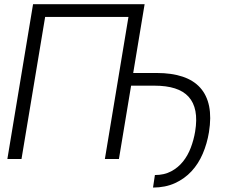

<svg xmlns="http://www.w3.org/2000/svg" viewBox="-20 -747 1088 902"><path d="M14.6 0 135.3 -727.3H659.4L605.8 -404.1H716.3Q786.6 -404.1 837.9 -386.9Q889.2 -369.7 920.5 -335Q951.7 -300.4 962.4 -248.2Q973 -196 961.6 -125.7Q952.8 -72.1 932.5 -24.9Q912.3 22.4 879.8 57.5Q847.3 92.7 802.2 113.3Q757.1 133.9 698.9 134.2L707.7 75.3Q751.4 75.3 784.1 57.9Q816.8 40.5 839.7 11.9Q862.6 -16.7 876.4 -53.4Q890.3 -90.2 896.7 -128.6Q905.9 -184.3 898.1 -225Q890.3 -265.6 866.1 -292.3Q842 -318.9 801.8 -331.7Q761.7 -344.5 706.7 -344.5H595.9L538.7 0H472.7L583.5 -667.6H192.1L81 0Z"/></svg>

Font: Inter P Light
Style: Italic
Weight: 300
Italic angle: 9.39999°
Designer: Rasmus Andersson
Foundry: rsms
Version: Version 3.018;git-588b23468